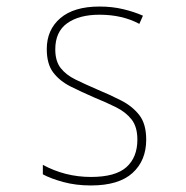

<svg xmlns="http://www.w3.org/2000/svg" viewBox="-20 -557 570 587"><path d="M258 10Q212 10 173.5 -0.5Q135 -11 111 -24V-53Q144 -35 181 -25.5Q218 -16 258 -16Q333 -16 366.5 -46Q400 -76 400 -130Q400 -169 382.5 -191.5Q365 -214 335 -229Q305 -244 268 -259Q229 -276 196 -292.5Q163 -309 143 -335Q123 -361 123 -407Q123 -466 164.5 -501.5Q206 -537 284 -537Q323 -537 356.5 -529Q390 -521 417 -509L406 -484Q354 -512 284 -512Q222 -512 185.5 -486Q149 -460 149 -406Q149 -370 165.5 -349Q182 -328 210.5 -314Q239 -300 276 -284Q317 -267 351 -249.5Q385 -232 406 -205Q427 -178 427 -130Q427 -66 385 -28Q343 10 258 10Z"/></svg>

Font: Noto Sans Mono Condensed Thin
Style: Regular
Weight: 100
Width: 3
Designer: Monotype Design Team
Foundry: Monotype Imaging Inc.
Version: Version 2.014; ttfautohint (v1.8.4.7-5d5b)